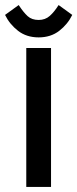

<svg xmlns="http://www.w3.org/2000/svg" viewBox="-41 -740 306 760"><path d="M0 0ZM63 0H161V-550H63ZM245 -681 191 -720Q174 -693 156 -677Q138 -661 112 -661Q85 -661 68.5 -676Q52 -691 33 -720L-21 -681Q-3 -644 30.5 -618Q64 -592 112 -592Q160 -592 193.5 -618Q227 -644 245 -681Z"/></svg>

Font: Cambay Devanagari
Style: Regular
Weight: 700
Designer: Pooja Saxena
Foundry: Pooja Saxena
Version: Version 1.095;PS 001.095;hotconv 1.0.70;makeotf.lib2.5.58329